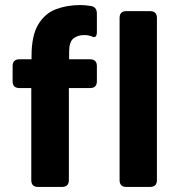

<svg xmlns="http://www.w3.org/2000/svg" viewBox="-20 -741 708 761"><path d="M131 0Q104 0 104 -27V-392H57Q30 -392 30 -419V-479Q30 -506 57 -506H105V-518Q105 -600 131.5 -644Q158 -688 202 -704.5Q246 -721 298 -721Q319 -721 341 -717Q364 -713 364 -687V-615Q364 -586 343 -597Q330 -602 314 -602Q288 -602 271 -588.5Q254 -575 254 -536V-506H337Q364 -506 364 -479V-419Q364 -392 337 -392H253V-27Q253 0 225 0ZM602 -27Q602 0 574 0H481Q454 0 454 -27V-670Q454 -697 481 -697H574Q602 -697 602 -670Z"/></svg>

Font: Pitagon Sans
Style: Bold
Weight: 700
Designer: Travis Tran
Foundry: Pitagon
Version: Version 1.001; ttfautohint (v1.8.4.7-5d5b);gftools[0.9.26]